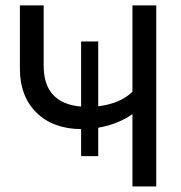

<svg xmlns="http://www.w3.org/2000/svg" viewBox="-20 -670 650 690"><path d="M137 -433.5Q137 -298.5 271.5 -287V-521H333V-288Q413 -298 456 -340.5V-650.5H541.5V0H456V-260Q404.5 -223.5 333 -211V-109H271.5V-206Q170 -207 110.8 -265.5Q51.5 -324 51.5 -422.5V-650.5H137Z"/></svg>

Font: Overused Grotesk
Style: Regular
Weight: 450
Version: Version 0.004